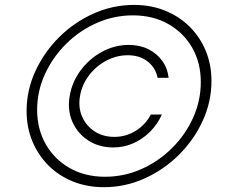

<svg xmlns="http://www.w3.org/2000/svg" viewBox="-20 -759 949 790"><path d="M266.6 -363.3Q276.4 -421.9 312 -469.7Q347.7 -517.6 399.7 -545.9Q451.7 -574.2 509.8 -574.2Q554.7 -574.2 589.8 -556.9Q625 -539.6 647.2 -509Q669.4 -478.5 673.8 -439H628.4Q620.1 -480.5 587.4 -506.1Q554.7 -531.7 505.4 -531.7Q459.5 -531.7 417.2 -509.3Q375 -486.8 345.9 -448.5Q316.9 -410.2 309.1 -363.3Q301.3 -316.9 317.9 -279.1Q334.5 -241.2 369.1 -218.5Q403.8 -195.8 450.2 -195.8Q499 -195.8 539.1 -221.2Q579.1 -246.6 600.6 -287.6H646Q628.4 -248.5 598.4 -218Q568.4 -187.5 529.5 -169.9Q490.7 -152.3 445.8 -152.3Q387.7 -152.3 343.5 -180.9Q299.3 -209.5 278.1 -257.3Q256.8 -305.2 266.6 -363.3ZM407.7 11.2Q337.9 11.2 279.5 -12.5Q221.2 -36.1 178.7 -78.9Q136.2 -121.6 112.8 -178.7Q89.4 -235.8 89.4 -302.2Q89.4 -387.7 125.5 -466.1Q161.6 -544.4 223.4 -606Q285.2 -667.5 364.7 -703.1Q444.3 -738.8 531.7 -738.8Q601.1 -738.8 659.4 -715.1Q717.8 -691.4 760.5 -648.9Q803.2 -606.4 826.7 -549.6Q850.1 -492.7 850.1 -425.8Q850.1 -340.3 814 -261.7Q777.8 -183.1 715.8 -121.6Q653.8 -60.1 574.2 -24.4Q494.6 11.2 407.7 11.2ZM412.1 -31.7Q490.7 -31.7 561.5 -63.2Q632.3 -94.7 687.5 -149.4Q742.7 -204.1 774.4 -274.2Q806.2 -344.2 806.2 -421.4Q806.2 -500.5 771 -562.3Q735.8 -624 672.9 -659.9Q609.9 -695.8 526.9 -695.8Q448.7 -695.8 377.7 -664.3Q306.6 -632.8 251.7 -578.1Q196.8 -523.4 164.8 -453.6Q132.8 -383.8 132.8 -307.1Q132.8 -228 168.2 -165.8Q203.6 -103.5 266.6 -67.6Q329.6 -31.7 412.1 -31.7Z"/></svg>

Font: Inter 16pt ExtraLight
Style: Italic
Weight: 250
Italic angle: -9.3988°
Version: Version 4.001;git-66647c0bb